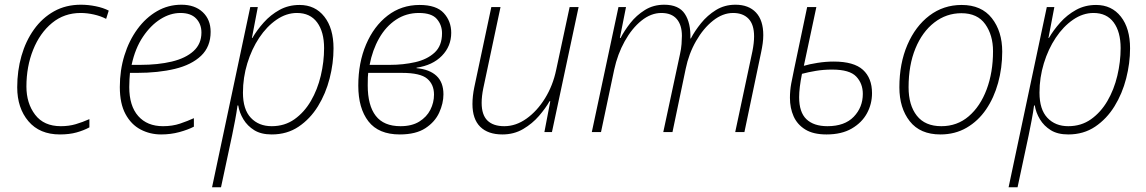

<svg xmlns="http://www.w3.org/2000/svg" viewBox="-20 -560 4857 814"><path d="M234 10Q148 10 100.5 -46Q53 -102 53 -190Q53 -260 71 -323Q89 -386 124 -435Q159 -484 209 -512Q259 -540 323 -540Q354 -540 386 -533.5Q418 -527 441 -515L430 -480Q407 -492 378 -498.5Q349 -505 322 -505Q252 -505 200.5 -462.5Q149 -420 120.5 -349Q92 -278 92 -193Q92 -122 129 -73.5Q166 -25 238 -25Q272 -25 301 -33.5Q330 -42 359 -55V-20Q335 -7 304.5 1.5Q274 10 234 10Z M663 10Q616 10 576 -11Q536 -32 512 -76.5Q488 -121 488 -191Q488 -262 507.5 -325Q527 -388 562.5 -436.5Q598 -485 645.5 -512.5Q693 -540 749 -540Q806 -540 839.5 -508.5Q873 -477 873 -425Q873 -362 832.5 -323.5Q792 -285 721.5 -268Q651 -251 560 -251H531Q530 -240 529 -224Q528 -208 528 -191Q528 -111 566 -68Q604 -25 671 -25Q711 -25 743.5 -36Q776 -47 802 -59V-23Q777 -10 740.5 0Q704 10 663 10ZM538 -285H575Q650 -285 708.5 -299Q767 -313 800.5 -343.5Q834 -374 834 -422Q834 -458 811.5 -481.5Q789 -505 745 -505Q702 -505 660.5 -479Q619 -453 586 -404Q553 -355 538 -285Z M879 234 1041 -530H1073L1048 -399H1050Q1069 -432 1098 -464.5Q1127 -497 1165 -518Q1203 -539 1250 -539Q1316 -539 1355 -489.5Q1394 -440 1394 -355Q1394 -292 1377.5 -227.5Q1361 -163 1328 -109.5Q1295 -56 1246 -23Q1197 10 1132 10Q1087 10 1058 -8Q1029 -26 1012 -54Q995 -82 990 -113H987Q983 -83 976.5 -49Q970 -15 964 14L917 234ZM1132 -25Q1187 -25 1228.5 -54.5Q1270 -84 1298 -132Q1326 -180 1340 -239Q1354 -298 1354 -356Q1354 -425 1324.5 -465Q1295 -505 1239 -505Q1194 -505 1152.5 -476.5Q1111 -448 1079 -400Q1047 -352 1028.5 -291.5Q1010 -231 1010 -167Q1010 -96 1043.5 -60.5Q1077 -25 1132 -25Z M1675 10Q1585 10 1542 -45.5Q1499 -101 1499 -197Q1499 -294 1532 -371.5Q1565 -449 1623.5 -494Q1682 -539 1759 -539Q1830 -539 1861.5 -504.5Q1893 -470 1893 -421Q1893 -364 1853.5 -323.5Q1814 -283 1746 -273V-271Q1801 -266 1830.5 -238.5Q1860 -211 1860 -160Q1860 -122 1842 -82.5Q1824 -43 1783.5 -16.5Q1743 10 1675 10ZM1547 -285H1633Q1690 -285 1740.5 -296.5Q1791 -308 1822.5 -337Q1854 -366 1854 -419Q1854 -454 1832 -479.5Q1810 -505 1756 -505Q1702 -505 1659 -476.5Q1616 -448 1587.5 -398Q1559 -348 1547 -285ZM1678 -25Q1726 -25 1757.5 -44.5Q1789 -64 1804.5 -94.5Q1820 -125 1820 -159Q1820 -202 1791 -226.5Q1762 -251 1684 -251H1541Q1540 -245 1539.5 -232Q1539 -219 1539 -198Q1539 -113 1573 -69Q1607 -25 1678 -25Z M2110 10Q2049 10 2016 -22.5Q1983 -55 1983 -119Q1983 -136 1985 -154Q1987 -172 1991 -191L2063 -530H2102L2029 -186Q2022 -152 2022 -124Q2022 -73 2046.5 -49Q2071 -25 2118 -25Q2167 -25 2212 -57Q2257 -89 2290.5 -143Q2324 -197 2338 -264L2395 -530H2433L2320 0H2288L2313 -131H2310Q2293 -101 2265 -68.5Q2237 -36 2198 -13Q2159 10 2110 10Z M2489 0 2602 -530H2634L2608 -399H2611Q2627 -430 2652.5 -462.5Q2678 -495 2714 -517.5Q2750 -540 2796 -540Q2858 -540 2883.5 -501Q2909 -462 2907 -397H2909Q2925 -428 2952 -461.5Q2979 -495 3015.5 -517.5Q3052 -540 3098 -540Q3154 -540 3185 -507Q3216 -474 3216 -411Q3216 -394 3213.5 -376Q3211 -358 3207 -339L3136 0H3097L3170 -343Q3177 -378 3177 -406Q3177 -456 3153.5 -480.5Q3130 -505 3088 -505Q3044 -505 3003 -472.5Q2962 -440 2931 -386Q2900 -332 2887 -268L2831 0H2792L2863 -331Q2868 -353 2869.5 -373.5Q2871 -394 2871 -408Q2871 -454 2849 -479.5Q2827 -505 2784 -505Q2740 -505 2699.5 -472.5Q2659 -440 2628.5 -385Q2598 -330 2584 -265L2528 0Z M3484 10Q3428 10 3394 -11Q3360 -32 3344.5 -67Q3329 -102 3329 -145Q3329 -176 3334.5 -206Q3340 -236 3347 -268L3402 -530H3441L3388 -281Q3411 -288 3446 -293.5Q3481 -299 3515 -299Q3600 -299 3638.5 -264Q3677 -229 3677 -165Q3677 -119 3655.5 -79.5Q3634 -40 3591 -15Q3548 10 3484 10ZM3488 -25Q3561 -25 3599.5 -65Q3638 -105 3638 -162Q3638 -206 3610 -235.5Q3582 -265 3508 -265Q3471 -265 3438.5 -259.5Q3406 -254 3380 -247Q3368 -187 3368 -148Q3368 -84 3399 -54.5Q3430 -25 3488 -25Z M3967 10Q3881 10 3837 -46Q3793 -102 3793 -190Q3793 -291 3827 -370Q3861 -449 3920.5 -494Q3980 -539 4057 -539Q4141 -539 4185 -483Q4229 -427 4229 -341Q4229 -272 4211.5 -208.5Q4194 -145 4160.5 -96Q4127 -47 4078 -18.5Q4029 10 3967 10ZM3971 -25Q4038 -25 4087 -67Q4136 -109 4163 -181Q4190 -253 4190 -343Q4190 -411 4157 -457.5Q4124 -504 4056 -504Q3992 -504 3941 -464.5Q3890 -425 3861 -354.5Q3832 -284 3832 -190Q3832 -114 3867 -69.5Q3902 -25 3971 -25Z M4256 234 4418 -530H4450L4425 -399H4427Q4446 -432 4475 -464.5Q4504 -497 4542 -518Q4580 -539 4627 -539Q4693 -539 4732 -489.5Q4771 -440 4771 -355Q4771 -292 4754.5 -227.5Q4738 -163 4705 -109.5Q4672 -56 4623 -23Q4574 10 4509 10Q4464 10 4435 -8Q4406 -26 4389 -54Q4372 -82 4367 -113H4364Q4360 -83 4353.5 -49Q4347 -15 4341 14L4294 234ZM4509 -25Q4564 -25 4605.5 -54.5Q4647 -84 4675 -132Q4703 -180 4717 -239Q4731 -298 4731 -356Q4731 -425 4701.5 -465Q4672 -505 4616 -505Q4571 -505 4529.5 -476.5Q4488 -448 4456 -400Q4424 -352 4405.5 -291.5Q4387 -231 4387 -167Q4387 -96 4420.5 -60.5Q4454 -25 4509 -25Z"/></svg>

Font: Noto Sans Disp ExtLt
Style: Italic
Weight: 200
Italic angle: -12°
Designer: Monotype Design Team
Foundry: Monotype Imaging Inc.
Version: Version 2.000;GOOG;noto-source:20170915:90ef993387c0